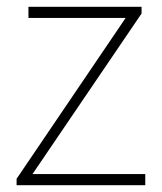

<svg xmlns="http://www.w3.org/2000/svg" viewBox="-20 -547 478 567"><path d="M29 0V-19L351 -494H64V-527H398V-507L76 -33H409V0Z"/></svg>

Font: Noto Sans JP
Style: Regular
Weight: 100
Designer: Ryoko NISHIZUKA 西塚涼子 (kana, bopomofo & ideographs); Paul D. Hunt (Latin, Greek & Cyrillic); Sandoll Communications 산돌커뮤니
Foundry: Adobe
Version: Version 2.004;hotconv 1.0.118;makeotfexe 2.5.65603